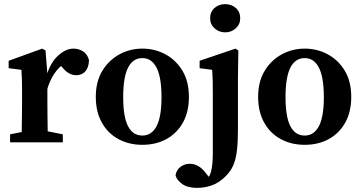

<svg xmlns="http://www.w3.org/2000/svg" viewBox="-20 -691 1757 932"><path d="M29 0V-39L121 -57H194L285 -39V0ZM84 0Q85 -21 85.5 -55.5Q86 -90 86.5 -127.5Q87 -165 87 -193V-243Q87 -281 86.5 -302.5Q86 -324 84 -352L22 -360V-396L185 -455L201 -446L210 -332V-193Q210 -165 210.5 -127.5Q211 -90 211.5 -55.5Q212 -21 213 0ZM208 -253 183 -316H204Q222 -384 260.5 -419.5Q299 -455 336 -455Q363 -455 384 -441Q405 -427 412 -399Q411 -364 394.5 -345Q378 -326 350 -326Q314 -326 284 -362L258 -392L298 -387Q267 -368 243.5 -333Q220 -298 208 -253Z M671 12Q606 12 554.5 -16Q503 -44 474 -96.5Q445 -149 445 -221Q445 -294 476 -346Q507 -398 558.5 -426.5Q610 -455 671 -455Q732 -455 783.5 -427Q835 -399 866 -347Q897 -295 897 -221Q897 -148 868 -96Q839 -44 788 -16Q737 12 671 12ZM671 -33Q716 -33 740 -78.5Q764 -124 764 -219Q764 -316 740 -362.5Q716 -409 671 -409Q625 -409 601.5 -362.5Q578 -316 578 -219Q578 -124 601.5 -78.5Q625 -33 671 -33Z M937 221Q891 221 865 202.5Q839 184 832 161Q836 134 856 119Q876 104 901 104Q945 104 979 149L1014 194L951 207L946 188Q967 188 982 178.5Q997 169 1004 143Q1013 111 1013 52.5Q1013 -6 1013 -82V-236Q1013 -274 1012.5 -299Q1012 -324 1010 -352L949 -360V-396L1123 -455L1137 -446L1135 -314V-63Q1135 -2 1130 40Q1125 82 1112.5 111Q1100 140 1076 164Q1044 196 1009 208.5Q974 221 937 221ZM1073 -534Q1043 -534 1021.5 -553.5Q1000 -573 1000 -602Q1000 -634 1021.5 -652.5Q1043 -671 1073 -671Q1103 -671 1124.5 -652.5Q1146 -634 1146 -602Q1146 -573 1124.5 -553.5Q1103 -534 1073 -534Z M1459 12Q1394 12 1342.5 -16Q1291 -44 1262 -96.5Q1233 -149 1233 -221Q1233 -294 1264 -346Q1295 -398 1346.5 -426.5Q1398 -455 1459 -455Q1520 -455 1571.5 -427Q1623 -399 1654 -347Q1685 -295 1685 -221Q1685 -148 1656 -96Q1627 -44 1576 -16Q1525 12 1459 12ZM1459 -33Q1504 -33 1528 -78.5Q1552 -124 1552 -219Q1552 -316 1528 -362.5Q1504 -409 1459 -409Q1413 -409 1389.5 -362.5Q1366 -316 1366 -219Q1366 -124 1389.5 -78.5Q1413 -33 1459 -33Z"/></svg>

Font: Lisu Bosa Black
Style: Regular
Weight: 900
Designer: David Morse, Annie Olsen, Victor Gaultney, Frank Grießhammer (Latin)
Foundry: SIL International
Version: Version 2.000